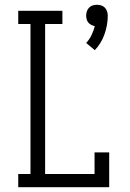

<svg xmlns="http://www.w3.org/2000/svg" viewBox="-20 -780 540 800"><path d="M375 -571 339 -601Q353 -616 361.5 -634Q370 -652 375 -671Q367 -673 360 -676.5Q353 -680 348 -686Q343 -692 341 -700Q339 -708 339 -715Q339 -724 342 -733Q345 -742 351.5 -748.5Q358 -755 366.5 -757.5Q375 -760 384 -760Q393 -760 401.5 -757.5Q410 -755 416.5 -748.5Q423 -742 426 -733Q429 -724 429 -715Q429 -676 415.5 -637.5Q402 -599 375 -571ZM56 0V-55H107V-680H56V-735H240V-680H168V-55H374V-145H435V0Z"/></svg>

Font: Iosevka Curly Slab Light
Style: Regular
Weight: 300
Monospace: yes
Designer: Belleve Invis
Foundry: Belleve Invis
Version: Version 22.1.2; ttfautohint (v1.8.4)